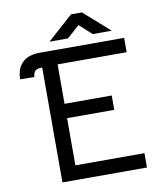

<svg xmlns="http://www.w3.org/2000/svg" viewBox="-93 -928 836 1002"><g transform="rotate(-10 325.5 -427.0)"><path d="M120 -599Q109 -590 107 -566L32 -567Q32 -627 69 -659Q99 -686 157 -686H604V-610H238V-401H488V-325H238V-75H604V1H156V-608Q130 -608 120 -599ZM352 -855H410L547 -734H446L381 -793L315 -734H217Z"/></g></svg>

Font: Bellota
Style: Bold
Weight: 700
Designer: Kemie Guaida
Foundry: Kemie Guaida
Version: Version 4.001